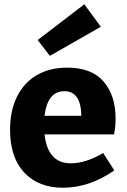

<svg xmlns="http://www.w3.org/2000/svg" viewBox="-20 -864 592 897"><path d="M462 -149 514 -68Q398 13 274 13Q160 13 93.5 -57.5Q27 -128 27 -258Q27 -347 59.5 -412.5Q92 -478 152 -513Q212 -548 294 -548Q408 -548 464 -483Q520 -418 520 -310Q520 -272 513 -236H188Q203 -101 311 -101Q380 -101 462 -149ZM188 -323H360Q358 -438 281 -438Q202 -438 188 -323ZM156 -677 374 -844 451 -739 213 -603Z"/></svg>

Font: Bitter Pro OGT
Style: Bold
Weight: 700
Designer: Sol Matas, and Bitter project Authors
Foundry: Sol Matas
Version: Version 2.110